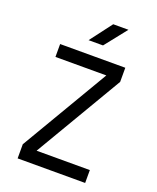

<svg xmlns="http://www.w3.org/2000/svg" viewBox="-170 -1050 940 1149"><g transform="rotate(20 300.0 -475.0)"><path d="M334 -810 445 -950H348L242 -810ZM515 0V-82H176L505 -640V-730H90V-648H414L85 -90V0Z"/></g></svg>

Font: Tekne LDO
Style: Regular
Weight: 400
Monospace: yes
Designer: Alessio Laiso, Mario Rullo, Paolo Rosset
Foundry: Alessio Laiso
Version: Version 1.000;hotconv 1.0.109;makeotfexe 2.5.65596